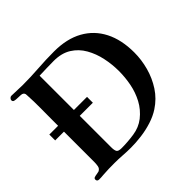

<svg xmlns="http://www.w3.org/2000/svg" viewBox="-170 -943 1160 1160"><g transform="rotate(-45 410.5 -363.0)"><path d="M615 -372Q615 -429 603 -485.5Q591 -542 564 -589.5Q537 -637 491.5 -665.5Q446 -694 379 -694Q348 -694 317.5 -693Q287 -692 256 -691V-398H368V-348H256V-79Q256 -54 262.5 -42.5Q269 -31 297 -31Q348 -31 403 -39Q458 -47 499 -79Q543 -114 568.5 -162Q594 -210 604.5 -264Q615 -318 615 -372ZM760 -386Q760 -323 743 -261Q726 -199 691.5 -146Q657 -93 602 -57Q567 -34 521.5 -19.5Q476 -5 428.5 1Q381 7 339 7Q305 7 271 4.5Q237 2 203 2Q178 2 153.5 2.5Q129 3 105 5Q95 6 86 6.5Q77 7 68 7Q50 7 50 -9Q50 -19 59.5 -22Q69 -25 80.5 -26.5Q92 -28 98 -30Q115 -38 118 -55Q121 -72 121 -88Q121 -153 121 -218Q121 -283 121 -348H46V-398H121V-449Q121 -501 121.5 -552.5Q122 -604 119 -655Q119 -656 118.5 -663Q118 -670 118 -671Q114 -687 94 -688.5Q74 -690 60 -690Q52 -690 41 -692.5Q30 -695 30 -707Q30 -713 36 -719.5Q42 -726 49 -726Q72 -726 96 -724.5Q120 -723 143 -723Q213 -723 282 -728Q351 -733 421 -733Q530 -733 605.5 -691Q681 -649 720.5 -571.5Q760 -494 760 -386Z"/></g></svg>

Font: Kaisei Tokumin
Style: Bold
Weight: 700
Designer: Font-Kai, 金井和夫
Foundry: KAZUO KANAI
Version: Version 5.003